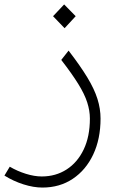

<svg xmlns="http://www.w3.org/2000/svg" viewBox="-100 -615 533 865"><path d="M91 230Q51 230 5.5 215.5Q-40 201 -80 176L-56 136Q-22 156 16.5 168Q55 180 88 180Q151 180 200 148.5Q249 117 277 58.5Q305 0 305 -81Q305 -116 293 -153.5Q281 -191 252.5 -237Q224 -283 176 -345L209 -387Q262 -318 293.5 -266Q325 -214 339 -169.5Q353 -125 353 -81Q353 11 320 81Q287 151 228 190.5Q169 230 91 230ZM191 -488 139 -542 189 -595 241 -542Z"/></svg>

Font: Readex Pro ExtraLight
Style: Regular
Weight: 200
Designer: Bonnie Shaver-Troup, Thomas Jockin
Foundry: Lexend
Version: Version 1.203; ttfautohint (v1.8.3)